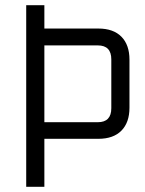

<svg xmlns="http://www.w3.org/2000/svg" viewBox="-20 -720 560 740"><path d="M81 -700H151V-610H359Q417 -610 448 -578.5Q479 -547 479 -490V-305Q479 -248 448 -216.5Q417 -185 359 -185H151V0H81ZM151 -545V-249H357Q409 -249 409 -303V-491Q409 -545 357 -545Z"/></svg>

Font: Strong
Style: Regular
Weight: 400
Designer: Roman Shchyukin (Gaslight Type Foundry)
Foundry: Cyreal (www.cyreal.org)
Version: Version 1.001